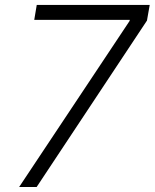

<svg xmlns="http://www.w3.org/2000/svg" viewBox="-20 -747 618 767"><path d="M56.5 0 497.5 -663 498.6 -667.6H116.8L126.8 -727.3H578.1L567.1 -664.8L126.4 0Z"/></svg>

Font: Karasuma Gothic
Style: Light Italic
Weight: 300
Italic angle: 9.39998°
Designer: Rasmus Andersson / Ryoko Nishizuka
Foundry: rsms
Version: Version 1.00